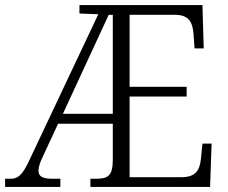

<svg xmlns="http://www.w3.org/2000/svg" viewBox="-22 -734 894 754"><path d="M-2 0H215V-32H183C146 -32 129 -41 129 -64C129 -77 135 -97 148 -123L206 -248H421V-108C421 -41 401 -32 352 -32H333V0H803L809 -170H773L767 -110C762 -64 746 -38 689 -38H487V-355H711V-393H487V-676H666C717 -675 734 -651 738 -601L742 -544H778L773 -714H290V-681L364 -678L91 -100C66 -47 48 -32 20 -32H-2ZM225 -287 405 -676H421V-287Z"/></svg>

Font: Noto Serif Sinhala SemiCondensed Light
Style: Regular
Weight: 300
Width: 4
Designer: Jelle Bosma - Monotype Design Team
Foundry: Monotype Imaging Inc.
Version: Version 2.007